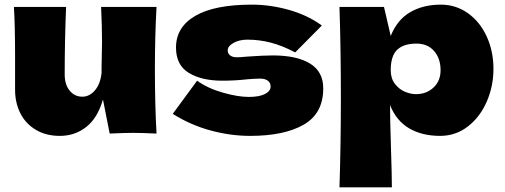

<svg xmlns="http://www.w3.org/2000/svg" viewBox="-20 -576 2178 828"><path d="M648 -274Q648 -127 655 0Q591 -3 554 -3Q519 -3 453 0L424 -147Q401 -67 352 -28.5Q303 10 238 10Q178 10 134 -16.5Q90 -43 67.5 -88Q45 -133 45 -189V-333Q45 -466 40 -546H265Q259 -399 259 -255Q259 -211 280.5 -185Q302 -159 335 -159Q366 -159 389.5 -186.5Q413 -214 418 -262V-285Q420 -363 420 -393Q420 -462 416 -546H655Q648 -420 648 -274Z M725 -85 830 -228Q876 -195 941 -176.5Q1006 -158 1053 -158Q1098 -158 1122.5 -170.5Q1147 -183 1147 -203Q1147 -219 1135 -228Q1123 -237 1102 -237Q1089 -237 1072.5 -236Q1056 -235 1046 -234Q994 -228 939 -228Q850 -228 794.5 -261.5Q739 -295 739 -371Q739 -459 822 -507.5Q905 -556 1066 -556Q1145 -556 1225.5 -533.5Q1306 -511 1368 -466L1253 -350Q1196 -380 1146.5 -392.5Q1097 -405 1047 -405Q1012 -405 987 -391Q962 -377 962 -359Q962 -345 972.5 -337Q983 -329 1000 -329Q1017 -329 1047 -332Q1120 -337 1156 -337Q1260 -337 1317 -302Q1374 -267 1374 -195Q1374 -87 1290 -38.5Q1206 10 1058 10Q974 10 887.5 -13.5Q801 -37 725 -85Z M2108 -279Q2108 -204 2079 -137.5Q2050 -71 1997.5 -30.5Q1945 10 1878 10Q1800 10 1744.5 -22.5Q1689 -55 1662 -123Q1662 -66 1666 60Q1670 182 1670 232H1444Q1450 46 1450 -157Q1450 -360 1444 -546H1636L1665 -421Q1693 -491 1749 -523.5Q1805 -556 1881 -556Q1946 -556 1998 -519Q2050 -482 2079 -418.5Q2108 -355 2108 -279ZM1880 -273Q1880 -324 1852 -356Q1824 -388 1776 -388Q1721 -388 1693 -361.5Q1665 -335 1665 -273Q1665 -238 1683 -214.5Q1701 -191 1726 -180.5Q1751 -170 1774 -170Q1819 -170 1849.5 -198.5Q1880 -227 1880 -273Z"/></svg>

Font: Mantou Sans
Style: Regular
Weight: 400
Designer: Mant0u / artakana
Foundry: Mant0u / artakana
Version: Version 1.001;October 22, 2023;FontCreator 14.0.0.2901 64-bi